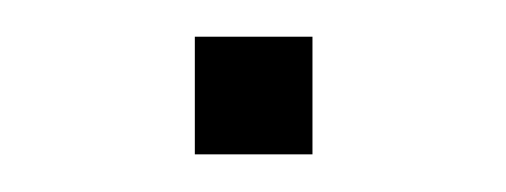

<svg xmlns="http://www.w3.org/2000/svg" viewBox="-20 -82 269 102"><path d="M146 -62.5V0H83.5V-62.5Z"/></svg>

Font: Russisch Sans ExtraLight
Style: Regular
Weight: 200
Width: 4
Designer: Michael Sharanda (font) & Cristiano Sobral (main changes)
Foundry: Michael Sharanda
Version: Version 2.00;September 8, 2020;FontCreator 13.0.0.2681 64-bi